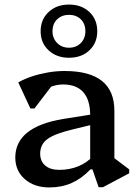

<svg xmlns="http://www.w3.org/2000/svg" viewBox="-20 -808 605 841"><path d="M412 12 385 -66H375V-303Q375 -370 345 -404Q315 -438 256 -438Q225 -438 196.5 -425Q168 -412 150 -390L155 -473H238L131 -333H113L60 -447Q86 -462 119 -473Q152 -484 189 -490.5Q226 -497 263 -497Q372 -497 426.5 -453.5Q481 -410 481 -323V-85L440 -146L546 -66V-49L431 12ZM196 13Q130 13 88.5 -23.5Q47 -60 47 -118Q47 -252 257 -287L409 -311V-268L302 -242Q221 -223 188.5 -199.5Q156 -176 156 -135Q156 -102 178 -83Q200 -64 239 -64Q331 -64 390 -126V-66H376Q338 -26 294 -6.5Q250 13 196 13ZM282 -555Q228 -555 193 -587.5Q158 -620 158 -671Q158 -723 193 -755.5Q228 -788 282 -788Q337 -788 371.5 -755.5Q406 -723 406 -671Q406 -620 371.5 -587.5Q337 -555 282 -555ZM282 -599Q314 -599 334 -619.5Q354 -640 354 -671Q354 -704 334 -723.5Q314 -743 282 -743Q251 -743 230.5 -723.5Q210 -704 210 -671Q210 -640 230.5 -619.5Q251 -599 282 -599Z"/></svg>

Font: Platypi Light
Style: Regular
Weight: 400
Version: Version 1.200